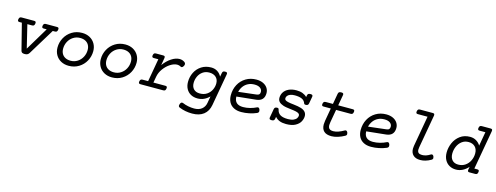

<svg xmlns="http://www.w3.org/2000/svg" viewBox="-21 -1505 6638 2569"><g transform="rotate(15 3298.0 -220.5)"><path d="M615.2 -429.7Q615.2 -422.4 614.3 -418Q611.3 -399.9 602.8 -392.3Q594.2 -384.8 577.6 -384.8H548.8L327.1 -21Q316.9 -4.4 302.5 3.2Q288.1 10.7 264.2 10.7Q240.7 10.7 228.8 3.2Q216.8 -4.4 212.9 -21L120.6 -384.8H88.4Q74.7 -384.8 68.6 -389.9Q62.5 -395 62.5 -406.7Q62.5 -409.2 63.5 -418Q66.9 -436 75.2 -443.6Q83.5 -451.2 100.1 -451.2H272.9Q286.6 -451.2 292.7 -446.3Q298.8 -441.4 298.8 -429.7Q298.8 -422.4 297.9 -418Q294.9 -399.9 286.4 -392.3Q277.8 -384.8 261.2 -384.8H196.8L273.9 -66.4L464.8 -384.8H424.3Q410.6 -384.8 404.5 -389.9Q398.4 -395 398.4 -406.7Q398.4 -409.2 399.4 -418Q402.8 -436 411.1 -443.6Q419.4 -451.2 436 -451.2H589.4Q603 -451.2 609.1 -446.3Q615.2 -441.4 615.2 -429.7Z M1142.6 -262.7Q1142.6 -190.9 1108.4 -127.9Q1074.2 -64.9 1012.7 -27.1Q951.2 10.7 873 10.7Q812.5 10.7 765.6 -14.9Q718.8 -40.5 692.9 -85.9Q667 -131.3 667 -188.5Q667 -260.3 701.2 -323.2Q735.4 -386.2 796.9 -424.1Q858.4 -461.9 936.5 -461.9Q997.1 -461.9 1043.9 -436.3Q1090.8 -410.6 1116.7 -365.2Q1142.6 -319.8 1142.6 -262.7ZM743.7 -192.4Q743.7 -153.3 759.8 -123.8Q775.9 -94.2 806.9 -77.9Q837.9 -61.5 880.9 -61.5Q933.6 -61.5 976.1 -88.9Q1018.6 -116.2 1042.2 -161.6Q1065.9 -207 1065.9 -258.8Q1065.9 -297.9 1049.8 -327.4Q1033.7 -356.9 1002.7 -373.3Q971.7 -389.6 928.7 -389.6Q876 -389.6 833.5 -362.3Q791 -335 767.3 -289.6Q743.7 -244.1 743.7 -192.4Z M1742.2 -262.7Q1742.2 -190.9 1708 -127.9Q1673.8 -64.9 1612.3 -27.1Q1550.8 10.7 1472.7 10.7Q1412.1 10.7 1365.2 -14.9Q1318.4 -40.5 1292.5 -85.9Q1266.6 -131.3 1266.6 -188.5Q1266.6 -260.3 1300.8 -323.2Q1335 -386.2 1396.5 -424.1Q1458 -461.9 1536.1 -461.9Q1596.7 -461.9 1643.6 -436.3Q1690.4 -410.6 1716.3 -365.2Q1742.2 -319.8 1742.2 -262.7ZM1343.3 -192.4Q1343.3 -153.3 1359.4 -123.8Q1375.5 -94.2 1406.5 -77.9Q1437.5 -61.5 1480.5 -61.5Q1533.2 -61.5 1575.7 -88.9Q1618.2 -116.2 1641.8 -161.6Q1665.5 -207 1665.5 -258.8Q1665.5 -297.9 1649.4 -327.4Q1633.3 -356.9 1602.3 -373.3Q1571.3 -389.6 1528.3 -389.6Q1475.6 -389.6 1433.1 -362.3Q1390.6 -335 1366.9 -289.6Q1343.3 -244.1 1343.3 -192.4Z M2353 -442.4Q2372.1 -430.2 2372.1 -411.6Q2372.1 -399.9 2366.2 -389.6Q2352.5 -363.3 2336.4 -363.3Q2330.1 -363.3 2322.8 -367.7Q2303.2 -380.4 2275.9 -380.4Q2231.4 -380.4 2180.9 -348.1Q2130.4 -315.9 2092 -262.9Q2053.7 -210 2043.5 -151.4L2028.3 -66.4H2192.9Q2206.5 -66.4 2212.6 -61.5Q2218.8 -56.6 2218.8 -44.9Q2218.8 -37.6 2217.8 -33.2Q2214.8 -15.1 2206.5 -7.6Q2198.2 0 2181.6 0H1867.2Q1853.5 0 1847.2 -5.1Q1840.8 -10.3 1840.8 -22Q1840.8 -25.4 1841.8 -33.2Q1845.2 -51.3 1853.5 -58.8Q1861.8 -66.4 1878.4 -66.4H1955.1L2011.2 -384.8H1949.2Q1935.5 -384.8 1929.4 -389.9Q1923.3 -395 1923.3 -406.7Q1923.3 -409.2 1924.3 -418Q1927.7 -436 1936 -443.6Q1944.3 -451.2 1960.9 -451.2H2060.5Q2074.2 -451.2 2080.3 -446.3Q2086.4 -441.4 2086.4 -429.7Q2086.4 -422.4 2085.4 -418L2068.4 -319.3Q2116.2 -385.3 2174.8 -423.6Q2233.4 -461.9 2286.6 -461.9Q2323.2 -461.9 2353 -442.4Z M2869.6 -374 2878.9 -424.3Q2881.8 -441.9 2890.1 -449Q2898.4 -456.1 2918.5 -456.1Q2935.1 -456.1 2941.7 -451.2Q2948.2 -446.3 2948.2 -435.5Q2948.2 -433.1 2947.3 -424.3L2868.7 19.5Q2853 106.9 2793.2 153.6Q2733.4 200.2 2635.3 200.2Q2537.1 200.2 2455.6 166Q2438 159.2 2438 141.1Q2438 131.8 2442.4 120.1Q2452.6 93.3 2470.7 93.3Q2477.5 93.3 2482.4 95.7Q2518.1 111.3 2560.1 119.6Q2602.1 127.9 2643.1 127.9Q2709 127.9 2748.8 95.7Q2788.6 63.5 2797.9 8.3L2814 -85Q2777.8 -49.3 2737.8 -31.5Q2697.8 -13.7 2651.4 -13.7Q2598.6 -13.7 2558.1 -35.9Q2517.6 -58.1 2495.1 -99.4Q2472.7 -140.6 2472.7 -195.3Q2472.7 -266.1 2503.2 -327.1Q2533.7 -388.2 2591.1 -425Q2648.4 -461.9 2725.6 -461.9Q2773.9 -461.9 2810.5 -439Q2847.2 -416 2869.6 -374ZM2549.3 -201.2Q2549.3 -148.4 2579.1 -117.2Q2608.9 -85.9 2664.6 -85.9Q2722.2 -85.9 2762.7 -113.5Q2803.2 -141.1 2823.7 -184.1Q2844.2 -227.1 2844.2 -271.5Q2844.2 -327.1 2809.8 -358.4Q2775.4 -389.6 2717.8 -389.6Q2665.5 -389.6 2627.2 -362.5Q2588.9 -335.4 2569.1 -292.2Q2549.3 -249 2549.3 -201.2Z M3416.5 -200.7 3148.4 -172.9Q3150.4 -60.1 3270.5 -60.1Q3317.4 -60.1 3365.7 -72.5Q3414.1 -85 3453.6 -105Q3461.4 -108.4 3465.8 -108.4Q3484.4 -108.4 3493.2 -81.1Q3496.1 -70.8 3496.1 -63.5Q3496.1 -52.2 3490.5 -44.9Q3484.9 -37.6 3473.1 -32.2Q3429.7 -13.2 3373.8 -1.2Q3317.9 10.7 3263.2 10.7Q3202.6 10.7 3159.7 -11.5Q3116.7 -33.7 3094.5 -75Q3072.3 -116.2 3072.3 -172.9Q3072.3 -252.9 3107.4 -319.1Q3142.6 -385.3 3206.3 -423.6Q3270 -461.9 3351.1 -461.9Q3404.3 -461.9 3444.1 -443.4Q3483.9 -424.8 3505.4 -392.6Q3526.9 -360.4 3526.9 -319.8Q3526.9 -212.4 3416.5 -200.7ZM3401.4 -268.6Q3428.2 -271.5 3439 -283.2Q3449.7 -294.9 3449.7 -317.4Q3449.7 -349.6 3422.4 -370.4Q3395 -391.1 3343.8 -391.1Q3294.4 -391.1 3255.9 -371.8Q3217.3 -352.5 3191.9 -318.6Q3166.5 -284.7 3155.8 -240.2Z M4130.4 -439.9Q4130.4 -437 4129.4 -430.2L4112.8 -337.4Q4109.9 -320.3 4100.3 -313Q4090.8 -305.7 4070.8 -305.7Q4053.7 -305.7 4049.3 -318.4Q4035.6 -358.4 3998.5 -374.8Q3961.4 -391.1 3899.9 -391.1Q3863.3 -391.1 3837.9 -381.1Q3812.5 -371.1 3800 -354.7Q3787.6 -338.4 3787.6 -319.8Q3787.6 -303.7 3801.3 -294.4Q3814.9 -285.2 3840.8 -279.8Q3869.1 -273.4 3915 -269Q3951.2 -264.6 3975.1 -260.5Q3999 -256.3 4022.5 -249Q4101.1 -223.1 4101.1 -156.2Q4101.1 -118.7 4080.8 -80.3Q4060.5 -42 4012.2 -15.6Q3963.9 10.7 3884.8 10.7Q3832 10.7 3794.7 -3.9Q3757.3 -18.6 3732.4 -48.3L3727.5 -21Q3724.6 -3.9 3715.1 3.4Q3705.6 10.7 3685.5 10.7Q3668.5 10.7 3660.9 5.6Q3653.3 0.5 3653.3 -11.2Q3653.3 -14.2 3654.3 -21L3674.8 -138.2Q3677.7 -155.3 3687.3 -162.6Q3696.8 -169.9 3717.3 -169.9Q3727.5 -169.9 3732.7 -165.3Q3737.8 -160.6 3740.2 -149.9Q3750 -103 3786.9 -81.5Q3823.7 -60.1 3892.1 -60.1Q3939.9 -60.1 3969.2 -73.5Q3998.5 -86.9 4010.7 -106Q4022.9 -125 4022.9 -143.1Q4022.9 -160.2 4009.3 -170.4Q3995.6 -180.7 3970.2 -186.5Q3945.3 -192.4 3892.6 -198.2Q3853.5 -203.1 3831.1 -206.8Q3808.6 -210.4 3785.6 -218.3Q3749.5 -230.5 3729.5 -251.5Q3709.5 -272.5 3709.5 -307.1Q3709.5 -348.6 3731.7 -384Q3753.9 -419.4 3798.6 -440.7Q3843.3 -461.9 3907.2 -461.9Q3954.6 -461.9 3991.7 -447.8Q4028.8 -433.6 4052.2 -408.2L4056.2 -430.2Q4059.1 -447.3 4068.6 -454.6Q4078.1 -461.9 4098.1 -461.9Q4115.2 -461.9 4122.8 -456.8Q4130.4 -451.7 4130.4 -439.9Z M4522.5 -568.4Q4522.5 -566.4 4521.5 -558.6L4495.6 -412.1H4696.3Q4710 -412.1 4716.1 -407.2Q4722.2 -402.3 4722.2 -390.6Q4722.2 -383.3 4721.2 -378.9Q4718.3 -360.8 4709.7 -353.3Q4701.2 -345.7 4684.6 -345.7H4483.9L4452.6 -168Q4448.2 -145.5 4448.2 -127.4Q4448.2 -93.3 4465.1 -76.9Q4481.9 -60.5 4520 -60.5Q4552.2 -60.5 4590.6 -74Q4628.9 -87.4 4667 -109.9Q4674.3 -114.3 4681.6 -114.3Q4689.5 -114.3 4696.3 -108.4Q4703.1 -102.5 4707.5 -90.8Q4711.4 -81.1 4711.4 -71.3Q4711.4 -54.2 4692.9 -43.9Q4649.9 -19.5 4602.1 -4.4Q4554.2 10.7 4512.7 10.7Q4442.9 10.7 4408.7 -21.7Q4374.5 -54.2 4374.5 -115.7Q4374.5 -136.2 4379.4 -166.5L4410.6 -345.7H4311.5Q4297.9 -345.7 4291.7 -350.8Q4285.6 -356 4285.6 -367.7Q4285.6 -370.1 4286.6 -378.9Q4290 -397 4298.3 -404.5Q4306.6 -412.1 4323.2 -412.1H4422.4L4448.2 -558.6Q4451.2 -575.7 4460.7 -583Q4470.2 -590.3 4490.7 -590.3Q4507.8 -590.3 4515.1 -585.2Q4522.5 -580.1 4522.5 -568.4Z M5215.3 -200.7 4947.3 -172.9Q4949.2 -60.1 5069.3 -60.1Q5116.2 -60.1 5164.6 -72.5Q5212.9 -85 5252.4 -105Q5260.3 -108.4 5264.6 -108.4Q5283.2 -108.4 5292 -81.1Q5294.9 -70.8 5294.9 -63.5Q5294.9 -52.2 5289.3 -44.9Q5283.7 -37.6 5272 -32.2Q5228.5 -13.2 5172.6 -1.2Q5116.7 10.7 5062 10.7Q5001.5 10.7 4958.5 -11.5Q4915.5 -33.7 4893.3 -75Q4871.1 -116.2 4871.1 -172.9Q4871.1 -252.9 4906.2 -319.1Q4941.4 -385.3 5005.1 -423.6Q5068.8 -461.9 5149.9 -461.9Q5203.1 -461.9 5242.9 -443.4Q5282.7 -424.8 5304.2 -392.6Q5325.7 -360.4 5325.7 -319.8Q5325.7 -212.4 5215.3 -200.7ZM5200.2 -268.6Q5227.1 -271.5 5237.8 -283.2Q5248.5 -294.9 5248.5 -317.4Q5248.5 -349.6 5221.2 -370.4Q5193.8 -391.1 5142.6 -391.1Q5093.3 -391.1 5054.7 -371.8Q5016.1 -352.5 4990.7 -318.6Q4965.3 -284.7 4954.6 -240.2Z M5769.5 -619.1Q5769.5 -611.8 5768.6 -607.4L5688 -151.4Q5684.6 -129.9 5684.6 -118.7Q5684.6 -88.4 5700.4 -74.5Q5716.3 -60.5 5750 -60.5Q5777.8 -60.5 5805.4 -69.6Q5833 -78.6 5863.3 -97.7Q5870.6 -102.1 5877.9 -102.1Q5885.7 -102.1 5892.6 -96.2Q5899.4 -90.3 5903.8 -78.6Q5907.7 -68.8 5907.7 -59.1Q5907.7 -42 5889.2 -31.7Q5814.5 10.7 5742.7 10.7Q5679.7 10.7 5645.5 -21.7Q5611.3 -54.2 5611.3 -111.8Q5611.3 -131.3 5614.7 -149.9L5689.5 -574.2H5556.2Q5542.5 -574.2 5536.4 -579.1Q5530.3 -584 5530.3 -595.7Q5530.3 -603 5531.2 -607.4Q5534.7 -625.5 5543 -633.1Q5551.3 -640.6 5567.9 -640.6H5743.7Q5757.3 -640.6 5763.4 -635.7Q5769.5 -630.9 5769.5 -619.1Z M6570.8 -619.1Q6570.8 -611.8 6569.8 -607.4L6474.1 -66.4H6514.2Q6527.8 -66.4 6533.9 -61.5Q6540 -56.6 6540 -44.9Q6540 -37.6 6539.1 -33.2Q6536.1 -15.1 6527.8 -7.6Q6519.5 0 6502.9 0H6425.3Q6411.6 0 6405.3 -4.9Q6398.9 -9.8 6398.9 -21.5Q6398.9 -28.8 6399.9 -33.2L6407.2 -72.3Q6330.6 10.7 6237.8 10.7Q6185.5 10.7 6145.3 -12.5Q6105 -35.6 6082.5 -78.4Q6060.1 -121.1 6060.1 -178.7Q6060.1 -246.1 6088.1 -311.3Q6116.2 -376.5 6173.1 -419.2Q6230 -461.9 6311 -461.9Q6358.4 -461.9 6395.8 -439.9Q6433.1 -418 6456.5 -379.9L6490.7 -574.2H6411.6Q6397.9 -574.2 6391.8 -579.1Q6385.7 -584 6385.7 -595.7Q6385.7 -603 6386.7 -607.4Q6390.1 -625.5 6398.4 -633.1Q6406.7 -640.6 6423.3 -640.6H6544.9Q6558.6 -640.6 6564.7 -635.7Q6570.8 -630.9 6570.8 -619.1ZM6136.7 -183.1Q6136.7 -127.4 6166.3 -94.5Q6195.8 -61.5 6250.5 -61.5Q6306.2 -61.5 6347.4 -90.3Q6388.7 -119.1 6410.6 -165.8Q6432.6 -212.4 6432.6 -264.2Q6432.6 -323.2 6398.9 -356.4Q6365.2 -389.6 6308.1 -389.6Q6255.9 -389.6 6216.8 -359.9Q6177.7 -330.1 6157.2 -282.5Q6136.7 -234.9 6136.7 -183.1Z"/></g></svg>

Font: Courier Prime
Style: Italic
Weight: 400
Italic angle: -10°
Designer: Alan Dague-Greene
Foundry: Quote-Unquote Apps
Version: Version 3.018